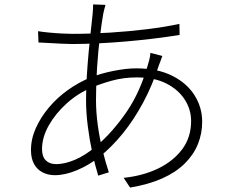

<svg xmlns="http://www.w3.org/2000/svg" viewBox="-20 -806 1040 868"><path d="M457 -784Q455 -778 452 -766Q449 -754 447 -745Q440 -706 432 -642Q424 -578 419 -503Q414 -428 414 -355Q414 -299 422 -240.5Q430 -182 443.5 -127Q457 -72 472 -27L424 -12Q410 -57 397.5 -114.5Q385 -172 377 -234.5Q369 -297 369 -354Q369 -407 372.5 -463Q376 -519 381 -572.5Q386 -626 391 -670.5Q396 -715 399 -745Q400 -757 400.5 -768Q401 -779 401 -786ZM306 -653Q390 -653 477 -658.5Q564 -664 645 -674Q726 -684 791 -698L792 -648Q736 -639 674.5 -631.5Q613 -624 549 -618.5Q485 -613 423 -610Q361 -607 306 -607Q288 -607 259 -608.5Q230 -610 201.5 -611.5Q173 -613 154 -614L152 -665Q169 -662 199.5 -659Q230 -656 260 -654.5Q290 -653 306 -653ZM714 -553Q712 -548 709.5 -541Q707 -534 704.5 -527Q702 -520 699 -513Q669 -420 627 -342Q585 -264 535 -202.5Q485 -141 430 -97Q382 -59 328 -36.5Q274 -14 228 -14Q198 -14 173 -26.5Q148 -39 134 -64.5Q120 -90 120 -127Q120 -178 142 -227Q164 -276 201.5 -320.5Q239 -365 287.5 -399.5Q336 -434 390 -456Q439 -475 495.5 -486Q552 -497 596 -497Q691 -497 757.5 -464Q824 -431 859 -376Q894 -321 894 -256Q894 -202 874.5 -154Q855 -106 815 -66.5Q775 -27 713.5 0.5Q652 28 568 42L539 -2Q626 -11 694.5 -44Q763 -77 803.5 -131Q844 -185 844 -259Q844 -311 815 -356Q786 -401 732 -428.5Q678 -456 598 -456Q538 -456 484.5 -441Q431 -426 392 -409Q332 -384 281.5 -338.5Q231 -293 200.5 -239Q170 -185 170 -132Q170 -98 187 -81Q204 -64 234 -64Q272 -64 318.5 -83.5Q365 -103 415 -145Q489 -208 552.5 -300.5Q616 -393 652 -525Q654 -531 655.5 -538Q657 -545 658.5 -553Q660 -561 660 -567Z"/></svg>

Font: Noto Sans SC Thin Light
Style: Regular
Weight: 300
Version: Version 2.004-H2;hotconv 1.0.118;makeotfexe 2.5.65603